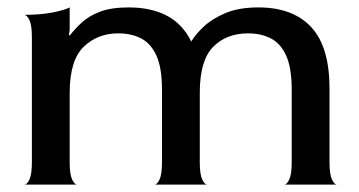

<svg xmlns="http://www.w3.org/2000/svg" viewBox="-20 -498 969 518"><path d="M46 0Q53 0 59.5 -14Q66 -28 66 -60V-398Q66 -430 59.5 -443.5Q53 -457 46 -458Q90 -458 122.5 -464.5Q155 -471 168 -478V-417L166 -404L168 -402Q183 -421 201.5 -438Q220 -455 250 -466.5Q280 -478 327 -478Q388 -478 430.5 -455.5Q473 -433 496 -386Q508 -406 530.5 -427Q553 -448 589 -463Q625 -478 677 -478Q770 -478 819.5 -425Q869 -372 869 -259V-60Q869 -28 875.5 -14Q882 0 889 0H747Q754 0 760.5 -14Q767 -28 767 -60V-256Q767 -315 752 -348Q737 -381 710.5 -394.5Q684 -408 649 -408Q591 -408 555 -371.5Q519 -335 519 -248V-60Q519 -28 525.5 -14Q532 0 539 0H397Q404 0 410.5 -14Q417 -28 417 -60V-256Q417 -315 402 -348Q387 -381 360.5 -394.5Q334 -408 299 -408Q243 -408 205.5 -371.5Q168 -335 168 -247V-60Q168 -28 174.5 -14Q181 0 188 0Z"/></svg>

Font: Red Rose
Style: Regular
Weight: 400
Designer: Jaikishan Patel
Version: Version 2.000; ttfautohint (v1.8.3)